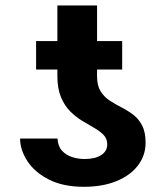

<svg xmlns="http://www.w3.org/2000/svg" viewBox="-20 -680 611 709"><path d="M376 -147Q376 -167.5 362.8 -181.4Q349.6 -195.3 328.6 -207.3Q307.6 -219.2 284.2 -233.4Q260.7 -247.6 239.7 -268.3Q218.8 -289.1 205.3 -320.8Q191.9 -352.5 191.9 -399.4V-659.7H338.4V-398.4Q338.4 -364.3 351.3 -343.3Q364.3 -322.3 384.8 -308.8Q405.3 -295.4 428.2 -283.7Q451.2 -272 471.4 -256.8Q491.7 -241.7 504.6 -217Q517.6 -192.4 517.6 -152.8Q517.6 -106 489.5 -69.1Q461.4 -32.2 410.2 -11.2Q358.9 9.8 289.6 9.8Q212.9 9.8 160.4 -17.1Q107.9 -43.9 81.1 -85.2Q54.2 -126.5 54.2 -168.5H192.4Q193.8 -140.1 209 -123.5Q224.1 -106.9 246.6 -99.9Q269 -92.8 292 -92.8Q331.1 -92.8 353.5 -107.2Q376 -121.6 376 -147ZM431.2 -528.3V-423.3H113.3V-528.3Z"/></svg>

Font: Inter 16pt
Style: Bold
Weight: 700
Version: Version 4.001;git-66647c0bb